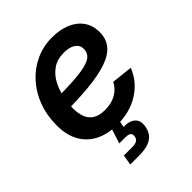

<svg xmlns="http://www.w3.org/2000/svg" viewBox="-210 -667 992 992"><g transform="rotate(-45 286.5 -171.0)"><path d="M260.3 11.7Q189.5 11.7 138.4 -14.6Q87.4 -41 60.3 -91.6Q33.2 -142.1 35.2 -215.3Q36.1 -285.2 59.3 -345.2Q82.5 -405.3 123.8 -450.4Q165 -495.6 220.2 -521Q275.4 -546.4 340.3 -546.4Q396.5 -546.4 440.2 -528.1Q483.9 -509.8 508.5 -475.1Q533.2 -440.4 533.2 -391.1Q533.2 -341.3 505.4 -308.6Q477.5 -275.9 422.1 -257.3Q366.7 -238.8 284.7 -231.2Q202.6 -223.6 94.2 -223.6L108.4 -306.2Q200.7 -306.2 260.3 -310.3Q319.8 -314.5 353.5 -324Q387.2 -333.5 400.6 -349.4Q414.1 -365.2 414.1 -388.2Q414.1 -415.5 391.1 -431.4Q368.2 -447.3 327.6 -447.3Q278.3 -447.3 245.6 -424.6Q212.9 -401.9 193.6 -366Q174.3 -330.1 165.8 -289.3Q157.2 -248.5 156.7 -212.9Q156.2 -177.7 165.8 -149.2Q175.3 -120.6 200.2 -103.8Q225.1 -86.9 269 -86.9Q315.9 -86.9 350.3 -106.7Q384.8 -126.5 400.4 -160.2L516.1 -147.5Q488.3 -75.2 420.9 -31.7Q353.5 11.7 260.3 11.7ZM161.1 204.1 170.4 147.9H230Q253.9 147.9 265.6 140.9Q277.3 133.8 279.8 117.7Q282.2 101.6 273.4 94.2Q264.6 86.9 240.2 86.9H197.8L232.9 -22H285.6L282.2 0L273.9 42Q319.3 41.5 340.3 61.8Q361.3 82 355 119.6Q348.1 163.1 316.4 183.6Q284.7 204.1 226.1 204.1Z"/></g></svg>

Font: Inter 20pt SemiBold
Style: Italic
Weight: 600
Italic angle: -9.3988°
Version: Version 4.001;git-66647c0bb